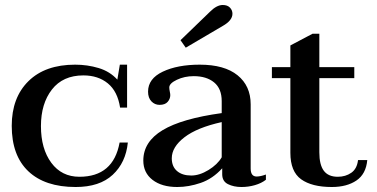

<svg xmlns="http://www.w3.org/2000/svg" viewBox="-20 -739 1511 769"><path d="M27 -235Q27 -348 94 -414Q161 -480 281 -480Q330 -480 375 -466.5Q420 -453 450 -420L460 -480H489V-308H461Q451 -373 412 -405Q373 -437 314 -437Q232 -437 188 -380.5Q144 -324 144 -234Q144 -143 185.5 -87Q227 -31 298 -31Q434 -31 459 -168H492Q484 -88 431.5 -39Q379 10 283 10Q160 10 93.5 -53Q27 -116 27 -235Z M703 -578 821 -692Q848 -719 872 -719Q891 -719 901 -708.5Q911 -698 911 -684Q911 -657 872 -635L724 -548ZM554 -96Q554 -171 631 -217.5Q708 -264 868 -286V-334Q868 -384 837.5 -409Q807 -434 756 -434Q719 -434 688.5 -419.5Q658 -405 658 -389Q658 -382 660 -372.5Q662 -363 662 -358Q662 -343 651.5 -331Q641 -319 619 -319Q600 -319 586.5 -333Q573 -347 573 -372Q573 -424 632 -452Q691 -480 780 -480Q879 -480 931.5 -437.5Q984 -395 984 -321V-64Q984 -32 1008 -32Q1023 -32 1045 -40V-19Q1027 -5 1001 2.5Q975 10 947 10Q916 10 893 -1.5Q870 -13 870 -41V-65Q832 -23 784 -6.5Q736 10 690 10Q628 10 591 -18.5Q554 -47 554 -96ZM868 -109V-250Q769 -228 718.5 -189Q668 -150 668 -105Q668 -72 689 -54Q710 -36 746 -36Q779 -36 815 -58Q851 -80 868 -109Z M1451 -98Q1446 -42 1407.5 -16Q1369 10 1309 10Q1229 10 1186 -21Q1143 -52 1143 -127V-426H1069V-470H1143V-557L1232 -604H1259V-470H1399V-426H1259V-129Q1259 -79 1277 -55Q1295 -31 1333 -31Q1364 -31 1387 -47Q1410 -63 1414 -98Z"/></svg>

Font: Taviraj Medium
Style: Regular
Weight: 500
Designer: Katatrad Team
Foundry: CadsonDemak
Version: Version 1.001